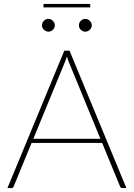

<svg xmlns="http://www.w3.org/2000/svg" viewBox="-20 -962 684 982"><path d="M18 0ZM626.5 0H605Q597.5 0 594 -8.5L502.5 -231H141.5L50 -8.5Q47.5 0 38.5 0H18L309 -703H335.5ZM150.5 -252H493.5L332.5 -643.5Q330 -650.5 327.2 -657.5Q324.5 -664.5 322 -673Q319.5 -664.5 316.8 -657.5Q314 -650.5 311.5 -643.5ZM202.5 -942H441.5V-924H202.5ZM260.5 -832Q260.5 -819.5 250.5 -809.8Q240.5 -800 227.5 -800Q221 -800 215 -802.8Q209 -805.5 204.5 -810Q200 -814.5 197.2 -820.2Q194.5 -826 194.5 -832Q194.5 -845.5 204.5 -855.5Q214.5 -865.5 227.5 -865.5Q240.5 -865.5 250.5 -855.5Q260.5 -845.5 260.5 -832ZM449.5 -832Q449.5 -819.5 439.2 -809.8Q429 -800 416.5 -800Q403 -800 393.2 -809.8Q383.5 -819.5 383.5 -832Q383.5 -845.5 393.2 -855.5Q403 -865.5 416.5 -865.5Q429 -865.5 439.2 -855.5Q449.5 -845.5 449.5 -832Z"/></svg>

Font: Lato Thin
Style: Regular
Weight: 200
Designer: Lukasz Dziedzic
Foundry: tyPoland Lukasz Dziedzic
Version: Version 2.007; 2014-02-27